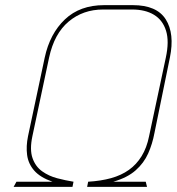

<svg xmlns="http://www.w3.org/2000/svg" viewBox="-20 -727 688 747"><path d="M581 -210 641 -503Q660 -596 625 -651.5Q590 -707 497 -707H385Q291 -707 232.5 -651.5Q174 -596 154 -503L89 -197Q81 -158 85.5 -124Q90 -90 113 -63.5Q136 -37 184 -20H44L33 0H262L266 -20Q235 -25 202.5 -33.5Q170 -42 144 -60.5Q118 -79 106.5 -112Q95 -145 106 -197L171 -503Q191 -596 247 -643Q303 -690 381 -690H494Q545 -690 579 -669.5Q613 -649 626 -607.5Q639 -566 625 -502L560 -197Q551 -152 531 -119.5Q511 -87 481.5 -66Q452 -45 412.5 -34Q373 -23 323 -20L319 0H552L547 -20H421Q476 -36 508 -64.5Q540 -93 556.5 -130Q573 -167 581 -210Z"/></svg>

Font: Advent Pro Thin
Style: Italic
Weight: 250
Italic angle: -12°
Version: Version 3.000